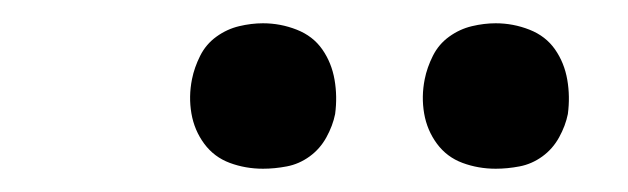

<svg xmlns="http://www.w3.org/2000/svg" viewBox="-20 -763 540 165"><path d="M406 -618Q391 -618 377.5 -623Q364 -628 355.5 -639.5Q347 -651 344.5 -665.5Q342 -680 345 -695Q347 -705 352 -715Q357 -725 366 -731.5Q375 -738 385.5 -740.5Q396 -743 406 -743Q421 -743 435 -737.5Q449 -732 457 -720.5Q465 -709 467.5 -694.5Q470 -680 468 -665Q466 -655 460.5 -645Q455 -635 446 -628.5Q437 -622 426.5 -620Q416 -618 406 -618ZM206 -618Q191 -618 177.5 -623Q164 -628 155.5 -639.5Q147 -651 144.5 -665.5Q142 -680 145 -695Q147 -705 152 -715Q157 -725 166 -731.5Q175 -738 185.5 -740.5Q196 -743 206 -743Q221 -743 235 -737.5Q249 -732 257 -720.5Q265 -709 267.5 -694.5Q270 -680 268 -665Q266 -655 260.5 -645Q255 -635 246 -628.5Q237 -622 226.5 -620Q216 -618 206 -618Z"/></svg>

Font: Iosevka Curly Oblique
Style: Regular
Weight: 400
Italic angle: -9°
Monospace: yes
Designer: Belleve Invis
Foundry: Belleve Invis
Version: Version 11.1.0; ttfautohint (v1.8.3)